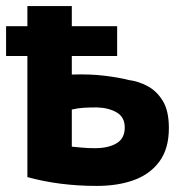

<svg xmlns="http://www.w3.org/2000/svg" viewBox="-24 -583 591 631"><path d="M66 -497H-4V-399H66V-1Q171 28 294 28Q364 28 417 8.5Q470 -11 500.5 -53Q531 -95 531 -162Q531 -219 511 -251.5Q491 -284 461 -300Q431 -316 399 -320Q369 -328 320.5 -334Q272 -340 212 -338V-399H361V-497H212V-563H66ZM288 -96Q265 -96 244 -98Q223 -100 212 -101V-223Q233 -228 253.5 -229Q274 -230 294 -230Q333 -229 359.5 -213.5Q386 -198 386 -164Q386 -128 359 -112Q332 -96 288 -96Z"/></svg>

Font: Repo Bold
Style: Bold
Weight: 700
Designer: Stefan Peev
Foundry: Context Ltd
Version: Version 1.502